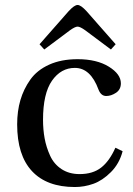

<svg xmlns="http://www.w3.org/2000/svg" viewBox="-20 -740 536 772"><path d="M49 -240Q49 -293 62 -337.5Q75 -382 102 -420Q129 -458 177.5 -480Q226 -502 292 -502Q369 -502 417.5 -472Q466 -442 466 -405Q466 -380 446.5 -367Q427 -354 407 -354Q386 -354 376 -380Q344 -467 281 -467Q225 -467 189 -415.5Q153 -364 153 -258Q153 -219 159.5 -183.5Q166 -148 181.5 -114Q197 -80 227.5 -60Q258 -40 300 -40Q353 -40 386.5 -66Q420 -92 444 -146L473 -132Q460 -82 426 -48Q392 -14 355.5 -1Q319 12 281 12Q168 12 108.5 -52Q49 -116 49 -240ZM139 -562 256 -695Q279 -720 292 -720Q305 -720 328 -695L445 -562L426 -541L323 -618Q302 -633 292 -633Q282 -633 261 -618L158 -541Z"/></svg>

Font: Heuristica
Style: Regular
Weight: 400
Version: Version 1.0.1 ; ttfautohint (v1.4.1)